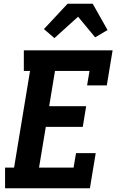

<svg xmlns="http://www.w3.org/2000/svg" viewBox="-20 -1003 640 1023"><path d="M7 0V-110H55L140 -625H107V-735H580L549 -548H444L457 -625H273L242 -437H439L421 -327H224L188 -110H372L385 -187H490L459 0ZM270 -800 214 -848 340 -983H474L553 -843L487 -804L396 -914Z"/></svg>

Font: Iosevka HT Extrabold Extended
Style: Italic
Weight: 800
Width: 7
Italic angle: -9°
Monospace: yes
Designer: Belleve Invis
Foundry: Belleve Invis
Version: Version 32.3.0; ttfautohint (v1.8.4)